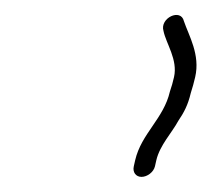

<svg xmlns="http://www.w3.org/2000/svg" viewBox="-20 -666 280 254"><path d="M185 -446 186.8 -454C191.4 -473.9 207.6 -490.6 215.8 -506C223.5 -517.4 228.7 -527.2 232.4 -543C234.6 -549.7 236.5 -556.7 238.2 -564C245.1 -593.6 229.9 -618.6 223.3 -638C219.3 -655.5 191 -642.2 196.3 -625C199.6 -608.5 215.5 -587 210.2 -564C208.7 -557.3 206.9 -551 204.8 -545C196.5 -508.9 167 -489.4 158.8 -454L157 -446C155.2 -438.3 159.7 -432 167.2 -432C174.8 -432 183.2 -438.3 185 -446Z"/></svg>

Font: HoneyBee
Style: XLitIt
Weight: 200
Foundry: Cannot Into Space Fonts
Version: Version 0.89